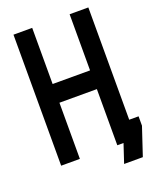

<svg xmlns="http://www.w3.org/2000/svg" viewBox="-178 -977 981 1205"><g transform="rotate(-20 312.5 -375.0)"><path d="M479 0H437.5V-375H187.5V0H62.5V-875H187.5V-500H437.5V-875H562.5V-125H625V-62.5L562.5 125H437.5Z"/></g></svg>

Font: Oldtimer
Style: Regular
Weight: 400
Designer: GGBotNet
Foundry: GGBotNet
Version: 1.00